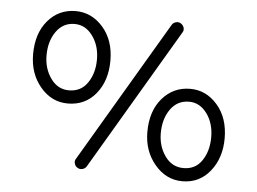

<svg xmlns="http://www.w3.org/2000/svg" viewBox="-45 -606 916 683"><g transform="rotate(5 413.0 -264.0)"><path d="M254 6Q246 2 243 -8Q240 -18 245 -25L543 -530Q548 -538 557.5 -540.5Q567 -543 575 -538Q583 -533 586 -524Q589 -515 584 -507L286 -2Q281 6 271.5 8.5Q262 11 254 6ZM199 -219Q141 -219 101 -266.5Q61 -314 61 -383Q61 -458 100 -503.5Q139 -549 199 -549Q256 -549 296.5 -503Q337 -457 337 -384Q337 -312 299 -265.5Q261 -219 199 -219ZM199 -266Q242 -266 265.5 -300.5Q289 -335 289 -384Q289 -433 263.5 -468Q238 -503 199 -503Q158 -503 133.5 -468.5Q109 -434 109 -383Q109 -336 134 -301Q159 -266 199 -266ZM629 21Q571 21 530.5 -27Q490 -75 490 -143Q490 -218 529.5 -263.5Q569 -309 629 -309Q686 -309 726 -263Q766 -217 766 -144Q766 -74 728 -26.5Q690 21 629 21ZM629 -26Q672 -26 695 -60.5Q718 -95 718 -144Q718 -194 692.5 -228.5Q667 -263 629 -263Q587 -263 562.5 -228.5Q538 -194 538 -143Q538 -96 563 -61Q588 -26 629 -26Z"/></g></svg>

Font: Hoogli
Style: Regular
Weight: 400
Designer: Anand Singh Naorem
Foundry: Brand New Type
Version: Version 1.00 b007